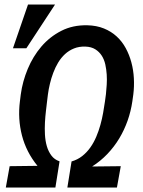

<svg xmlns="http://www.w3.org/2000/svg" viewBox="-20 -833 637 853"><path d="M297.9 -115.7Q324.7 -123.5 345.2 -139.6Q365.7 -155.8 381.1 -177.5Q396.5 -199.2 407.5 -225.1Q418.5 -251 426 -278.1Q433.6 -305.2 438.2 -331.8Q442.9 -358.4 446.3 -382.3L450.7 -415Q452.6 -433.6 454.1 -456.3Q455.6 -479 454.1 -502Q452.6 -524.9 447.8 -546.9Q442.9 -568.8 431.9 -585.9Q420.9 -603 403.3 -614Q385.7 -625 359.9 -626Q331.5 -627 309.1 -617.9Q286.6 -608.9 269 -592.8Q251.5 -576.7 238.5 -555.2Q225.6 -533.7 216.6 -509.5Q207.5 -485.4 201.7 -460.7Q195.8 -436 192.9 -413.6L189 -381.8Q187 -364.3 184.1 -340.1Q181.2 -315.9 179.7 -289.1Q178.2 -262.2 179.7 -234.9Q181.2 -207.5 188 -183.8Q194.8 -160.2 208.3 -142.1Q221.7 -124 244.6 -116.2L226.1 0H5.9L22.9 -94.7L146.5 -96.2Q96.7 -157.2 77.6 -231Q58.6 -304.7 68.4 -382.3L72.3 -413.6Q80.1 -471.2 103.3 -526.9Q126.5 -582.5 163.8 -626.2Q201.2 -669.9 252.4 -696Q303.7 -722.2 368.2 -720.7Q409.2 -719.7 441.7 -706.5Q474.1 -693.4 498.3 -671.1Q522.5 -648.9 538.6 -619.1Q554.7 -589.4 563.7 -555.7Q572.8 -522 574.7 -485.6Q576.7 -449.2 572.3 -413.6L567.9 -382.3Q561.5 -338.4 546.9 -296.9Q532.2 -255.4 509.8 -218Q487.3 -180.7 457 -148.9Q426.8 -117.2 389.2 -93.3L516.6 -94.7L499.5 0H279.3ZM104.5 -813H224.6L97.2 -618.7H37.6Z"/></svg>

Font: Roboto Mono Medium
Style: Italic
Weight: 500
Designer: Google
Version: Version 2.000985; 2015; ttfautohint (v1.3)